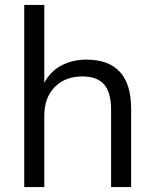

<svg xmlns="http://www.w3.org/2000/svg" viewBox="-20 -756 625 776"><path d="M510 -316V0H429V-312Q429 -382 401 -414.5Q373 -447 313 -447Q243 -447 201 -404Q159 -361 159 -288V0H78V-736H159V-421Q183 -467 227.5 -491Q272 -515 329 -515Q510 -515 510 -316Z"/></svg>

Font: Muli-Regular
Style: Regular
Weight: 400
Version: Version 2.000